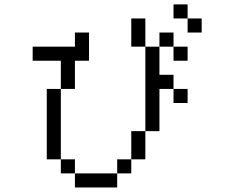

<svg xmlns="http://www.w3.org/2000/svg" viewBox="-20 -832 1040 852"><path d="M812.5 -375V-437.5H750V-375ZM812.5 -562.5V-625H750V-562.5ZM875 -687.5V-750H812.5V-687.5ZM312.5 -62.5V0H500V-62.5ZM312.5 -62.5V-125H250V-62.5ZM500 -62.5H562.5V-125H500ZM250 -125V-437.5H187.5V-125ZM562.5 -125H625Q625 -125 625 -250H562.5Q562.5 -250 562.5 -125ZM625 -250H687.5V-437.5H750V-500H687.5Q687.5 -500 687.5 -625H625Q625 -625 625 -250ZM250 -437.5H312.5Q312.5 -437.5 312.5 -562.5H375Q375 -562.5 375 -687.5H312.5V-625H125V-562.5H250Q250 -562.5 250 -437.5ZM625 -625Q625 -625 625 -750H562.5Q562.5 -750 562.5 -625ZM687.5 -625H750V-687.5H687.5ZM812.5 -750V-812.5H750V-750Z"/></svg>

Font: Unifont
Style: Regular
Weight: 500
Version: Version 15.1.04